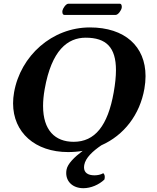

<svg xmlns="http://www.w3.org/2000/svg" viewBox="-20 -805 839 1029"><path d="M599.6 -725C613.6 -725 630 -750 632.3 -763C633.7 -771 632.2 -785 622.2 -785H346.2C333.2 -785 316.8 -760 314.6 -748C313 -739 314.6 -725 325.6 -725ZM539.4 157.4C540 155.3 540.4 153.2 540.8 151.1C542.7 140.2 541.2 130.5 533.7 123.2C519.9 131.3 502.5 134.6 486.3 134.6C451 134.6 430.3 120.3 430.3 91.8C430.3 88 430.6 83.9 431.4 79.6C438.3 40.6 477.3 4.9 523.1 -26.3C644.6 -80.1 729.2 -189.8 753.8 -329C757.9 -352.7 760 -375.4 760 -397.1C760 -556.5 649.3 -658 461.8 -658C258.8 -658 90 -506 55.4 -310C51.8 -289.7 50.1 -270 50.1 -251.1C50.1 -95 168.4 10 345 10C371.9 10 398 7.8 423 3.6C378.1 37.4 342.1 72.9 336.5 104.7C335.4 110.7 334.9 116.6 334.9 122.3C334.9 170.2 371.8 203.6 426.8 203.6C467 203.6 509.5 185.5 539.4 157.4ZM439.1 -603C549.3 -603 601.5 -551.1 601.5 -429C601.5 -394.9 597.4 -355.4 589.4 -310C557.8 -131 488.7 -45 374.7 -45C275.3 -45 210.8 -106.7 210.8 -237C210.8 -264 213.6 -294 219.4 -327C256.4 -537 343.1 -603 439.1 -603Z"/></svg>

Font: Linux Biolinum O 
Style: Bold Italic
Weight: 700
Designer: Philipp H. Poll
Foundry: Philipp H. Poll
Version: Version 1.3.2